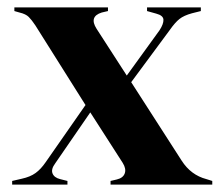

<svg xmlns="http://www.w3.org/2000/svg" viewBox="-20 -501 608 521"><path d="M13 0V-10L39 -16Q62 -21 76.5 -31.5Q91 -42 104 -61L212 -216L76 -432Q66 -447 58 -455Q50 -463 33 -467L19 -471V-481H273V-471L256 -467Q221 -456 242 -423L324 -296L413 -419Q424 -436 423.5 -447.5Q423 -459 404 -464L379 -471V-481H525V-471L501 -465Q479 -459 467 -449.5Q455 -440 441 -420L336 -278L473 -65Q498 -26 540 -15L556 -10V0H280V-10L297 -14Q314 -18 318.5 -30.5Q323 -43 313 -59L225 -196L130 -58Q118 -42 122.5 -30.5Q127 -19 143 -15L163 -10V0Z"/></svg>

Font: DM Serif Display
Style: Regular
Weight: 400
Designer: Colophon Foundry, Frank Grießhammer
Foundry: Colophon Foundry
Version: Version 5.200; ttfautohint (v1.8.3)